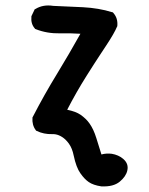

<svg xmlns="http://www.w3.org/2000/svg" viewBox="-20 -535 540 696"><path d="M347.2 140.6Q317.9 136.2 301.8 125Q286.1 114.3 271.5 93.3Q256.3 72.3 247.1 28.8Q244.6 16.1 240.2 5.1Q235.8 -5.9 229.7 -14.4Q223.6 -22.9 216.3 -29.8Q193.8 -49.8 169.4 -48.8Q138.7 -47.9 112.8 -60.5L110.8 -61.5L109.4 -63.5Q102.5 -72.8 99.6 -84Q96.7 -95.2 97.7 -107.4V-109.4L98.6 -110.8Q140.1 -191.4 188 -269.5Q231.4 -340.8 271.5 -412.6Q235.8 -415 198.2 -414.1Q150.4 -413.1 109.9 -429.2L107.4 -430.2L106 -432.1Q91.3 -448.7 93.8 -474.6V-476.1L94.7 -478L104.5 -498.5L105.5 -501L108.4 -502.4Q136.2 -519.5 172.9 -513.7Q227.5 -511.7 281.2 -508.8Q309.1 -507.3 335.4 -502.9Q361.8 -498.5 386.7 -490.7L389.2 -490.2L391.1 -487.8Q407.7 -469.2 405.3 -441.4V-439.9L404.3 -438.5Q394.5 -414.6 364.7 -369.6Q355 -355 343.8 -337.9Q332.5 -320.8 320.1 -301.5Q307.6 -282.2 293.9 -260.3Q256.3 -200.7 223.6 -137.2Q239.7 -133.8 251.5 -129.4Q263.2 -125 272.5 -118.7Q282.2 -111.8 290.5 -103.8Q298.8 -95.7 305.2 -86.4Q312 -76.7 318.1 -63.7Q324.2 -50.8 329.6 -33.2Q338.9 -4.9 347.7 24.9Q366.2 20 385.3 22.5Q397 24.4 407.7 29.1Q418.5 33.7 427.2 41.5Q447.3 59.1 441.4 83.5Q436.5 105 414.1 123.5Q391.1 142.6 348.1 140.6H347.7Z"/></svg>

Font: NaikaiFont
Style: Bold
Weight: 700
Version: Version 1.89